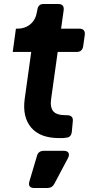

<svg xmlns="http://www.w3.org/2000/svg" viewBox="-20 -688 456 965"><path d="M277 6Q182 6 137 -46.5Q92 -99 104 -190L137 -427H44L60 -544H67Q107 -544 133.5 -567Q160 -590 166 -630L168 -640Q172 -668 199 -668H272Q304 -668 300 -636L287 -544H378Q410 -544 406 -512L398 -455Q393 -427 366 -427H270L237 -191Q231 -149 247.5 -129Q264 -109 310 -109H316Q349 -109 346 -79L341 -26Q338 3 312 4Q302 6 293 6Q284 6 277 6ZM153 257Q118 257 128 223L166 95Q173 70 200 70H301Q318 70 324 80Q330 90 322 106L253 236Q242 257 217 257Z"/></svg>

Font: Pitagon Sans Text Bold
Style: Italic
Weight: 700
Italic angle: -8°
Designer: Travis Tran
Foundry: Pitagon
Version: Version 1.001; ttfautohint (v1.8.4.7-5d5b);gftools[0.9.26]